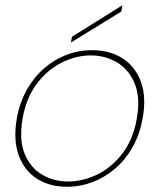

<svg xmlns="http://www.w3.org/2000/svg" viewBox="-20 -699 608 731"><path d="M235 12Q168 12 120 -19Q72 -50 51 -108.5Q30 -167 44 -248Q55 -309 82 -357Q109 -405 147.5 -438.5Q186 -472 232.5 -490Q279 -508 330 -508Q398 -508 446.5 -477Q495 -446 516.5 -387.5Q538 -329 523 -248Q512 -187 485 -139Q458 -91 419 -57.5Q380 -24 333 -6Q286 12 235 12ZM239 -8Q295 -8 350 -34.5Q405 -61 446 -114.5Q487 -168 501 -248Q515 -327 493 -380.5Q471 -434 426 -461Q381 -488 326 -488Q270 -488 215.5 -461Q161 -434 120.5 -380.5Q80 -327 66 -248Q52 -168 73.5 -114.5Q95 -61 139.5 -34.5Q184 -8 239 -8ZM250 -537 254 -559 446 -679 442 -655Z"/></svg>

Font: DM Sans 24pt Thin
Style: Italic
Weight: 250
Italic angle: -10°
Designer: Colophon Foundry, Jonny Pinhorn
Foundry: Colophon Foundry
Version: Version 4.004;gftools[0.9.30]